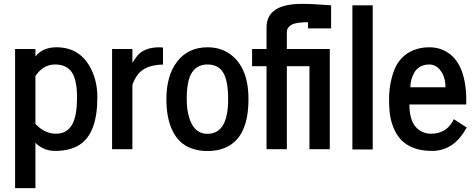

<svg xmlns="http://www.w3.org/2000/svg" viewBox="-20 -767 2448 987"><path d="M162.1 -129.9Q210.4 -79.6 267.6 -79.6Q327.1 -79.6 353 -130.9Q376 -175.8 376 -265.6Q376 -364.7 343.8 -402.8Q316.4 -435.5 262.7 -435.5Q206.5 -435.5 168.9 -385.3Q162.6 -376.5 162.1 -376ZM162.1 -476.6Q199.2 -523.9 270.5 -523.9Q393.6 -523.9 449.2 -410.2Q480.5 -346.7 480.5 -267.1Q480.5 -81.1 388.7 -22.5Q339.8 8.8 263.7 8.8Q226.6 8.8 198.7 -6.1Q170.9 -21 162.1 -34.2V200.2H57.6V-515.1H162.1Z M556.2 0V-515.1H660.6V-444.3Q662.6 -446.8 669.4 -457L681.2 -474.6Q717.3 -523.9 800.3 -523.9Q809.1 -523.9 817.9 -522.5V-435.1Q729 -433.6 689.9 -385.7Q672.4 -364.3 660.6 -330.6V0Z M942.9 -316.9Q939.9 -291 939.9 -261.2Q939.9 -231.4 942.9 -207.5Q945.8 -183.6 953.4 -159.7Q960.9 -135.7 972.7 -118.2Q999 -79.1 1046.9 -79.1Q1152.8 -79.1 1152.8 -257.3Q1152.8 -361.8 1121.6 -402.3Q1096.2 -435.5 1046.9 -435.5Q956.5 -435.5 942.9 -316.9ZM835.4 -257.8Q835.4 -379.9 891.8 -451.9Q948.2 -523.9 1046.9 -523.9Q1112.3 -523.9 1160.2 -490.7Q1257.3 -422.9 1257.3 -257.3Q1257.3 -50.8 1128.4 -3.9Q1092.8 9.3 1047.1 9.3Q1001.5 9.3 965.3 -3.9Q929.2 -17.1 905.3 -40.5Q881.3 -64 865.2 -98.1Q835.4 -161.6 835.4 -257.8Z M1350.1 -625.5Q1350.1 -747.1 1532.2 -747.1Q1589.4 -747.1 1682.1 -739.7V-621.1H1563.5V-652.3Q1559.1 -652.8 1551.8 -652.8Q1544.4 -652.8 1525.6 -651.1Q1506.8 -649.4 1492.4 -645.3Q1478 -641.1 1466.3 -630.1Q1454.6 -619.1 1454.6 -603V-515.1H1675.3V0H1570.8V-426.8H1454.6V0H1350.1V-426.8H1275.9V-515.1H1350.1Z M1791.5 1.5V-739.7H1896V1.5Z M2089.4 -318.4H2270Q2270 -356.4 2256.8 -384.3Q2231.4 -435.5 2186.5 -435.5Q2159.7 -435.5 2139.4 -423.6Q2119.1 -411.6 2108.9 -392.6Q2089.4 -356.9 2089.4 -318.4ZM2073.7 -492.2Q2122.1 -523.9 2187.5 -523.9Q2249 -523.9 2294.9 -487.3Q2380.9 -418 2377 -230H2084.5Q2084.5 -131.3 2136.7 -97.2Q2163.6 -79.6 2193.1 -79.6Q2222.7 -79.6 2242.2 -86.9Q2261.7 -94.2 2273.4 -103.5Q2285.2 -112.8 2294.9 -125Q2308.1 -142.1 2313 -154.3L2379.4 -111.3Q2343.3 -48.3 2302.2 -21.5Q2256.8 8.8 2202.4 8.8Q2147.9 8.8 2109.6 -5.4Q2071.3 -19.5 2047.1 -43Q2022.9 -66.4 2007.6 -99.9Q1992.2 -133.3 1986.1 -168.7Q1980 -204.1 1980 -258.1Q1980 -312 1992.7 -362.8Q2005.4 -413.6 2025.4 -443.6Q2045.4 -473.6 2073.7 -492.2Z"/></svg>

Font: News Cycle
Style: Bold
Weight: 700
Version: Version 0.5.1